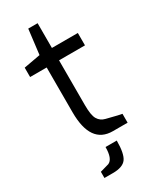

<svg xmlns="http://www.w3.org/2000/svg" viewBox="-219 -744 815 994"><g transform="rotate(-30 189.0 -246.5)"><path d="M177 51H244Q244 129 223 158Q202 187 143 187H92V150L145 135Q177 121 177 51ZM20 -458V-514L119 -532L137 -680H193V-532H348V-458H193V-190Q193 -129 207 -106Q221 -82 250 -75Q332 -54 339 -54V-1H251Q119 -1 119 -190V-458Z"/></g></svg>

Font: Mina
Style: Regular
Weight: 400
Version: Version 1.000